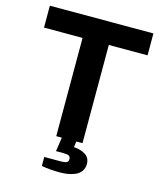

<svg xmlns="http://www.w3.org/2000/svg" viewBox="-127 -779 894 1059"><g transform="rotate(15 320.5 -249.0)"><path d="M245.1 0V-561H24.9V-686H616.2V-561H395V0H359.9L355 33.2Q395.5 35.6 421.9 53Q448.2 70.3 448.2 105Q448.2 129.4 435.5 146.7Q422.9 164.1 402.1 172.6Q381.3 181.2 361.1 184.6Q340.8 188 318.8 188Q253.9 188 210.9 179.2V127.9H306.2Q327.6 127.9 337.9 123Q348.1 118.2 348.1 104Q348.1 90.8 339.4 85.4Q330.6 80.1 308.1 80.1H265.1L276.9 0Z"/></g></svg>

Font: Archivo
Style: Bold
Weight: 700
Designer: Hector Gatti
Foundry: Omnibus-Type
Version: Version 2.001